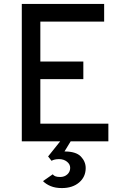

<svg xmlns="http://www.w3.org/2000/svg" viewBox="-20 -720 656 978"><path d="M91 0V-700H510.5V-610H185.5V-406.5H404.5V-317H185.5V-90H532V0ZM295 238Q262 238 238 228Q214 218 199 202.5L248.5 168Q254.5 175.5 263.5 178.5Q272.5 181.5 286.5 181.5Q308.5 181.5 323 168.2Q337.5 155 337.5 135Q337.5 116.5 321 103.5Q304.5 90.5 281 90.5Q257.5 90.5 242.5 99L225 77L294.5 -10H346L308.5 51.5Q367 51.5 391.8 77.2Q416.5 103 416.5 136Q416.5 181 383 209.5Q349.5 238 295 238Z"/></svg>

Font: Overpass Mono Light Medium
Style: Regular
Weight: 500
Monospace: yes
Version: Version 4.000